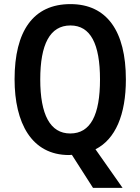

<svg xmlns="http://www.w3.org/2000/svg" viewBox="-20 -745 683 935"><path d="M593 -358C593 -594 500 -725 323 -725C142 -725 51 -594 51 -359C51 -147 133 10 316 10C321 10 326 9 330 9L433 170H577L445 -18C542 -67 593 -186 593 -358ZM176 -358C176 -529 223 -621 323 -621C421 -621 467 -531 467 -358C467 -185 421 -95 322 -95C224 -95 176 -187 176 -358Z"/></svg>

Font: Noto Sans Gurmukhi UI Condensed SemiBold
Style: Regular
Weight: 600
Width: 3
Designer: Jelle Bosma - Monotype Design Team
Foundry: Monotype Imaging Inc.
Version: Version 2.004